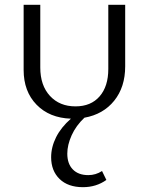

<svg xmlns="http://www.w3.org/2000/svg" viewBox="-20 -486 616 796"><path d="M499 -466V-211Q499 -125 453.5 -68.5Q408 -12 330 2Q295 35 277 75Q259 115 259 151Q259 193 282 216.5Q305 240 346 240Q377 240 403 223L421 260Q379 290 324 290Q262 290 227 256Q192 222 192 166Q192 124 212.5 83Q233 42 274 6Q185 3 131.5 -52Q78 -107 78 -196V-466H147V-206Q147 -132 187 -88.5Q227 -45 293 -45Q357 -45 393 -86.5Q429 -128 429 -200V-466Z"/></svg>

Font: Ysabeau SC
Style: Regular
Weight: 400
Designer: Christian Thalmann (Catharsis Fonts)
Version: Version 0.003